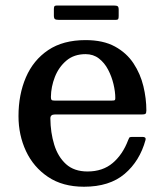

<svg xmlns="http://www.w3.org/2000/svg" viewBox="-20 -680 612 711"><path d="M48.5 -250Q48.5 -330 76 -393.8Q103.5 -457.5 158.5 -494.5Q213.5 -531.5 297 -531.5Q362 -531.5 405.5 -507.8Q449 -484 474.5 -445.2Q500 -406.5 511 -360.8Q522 -315 522 -271Q522 -261 518.5 -258.5Q515 -256 504 -256H182.5Q166.5 -256 166.5 -241.5Q167 -189 180.8 -144.2Q194.5 -99.5 224.5 -72.2Q254.5 -45 304 -45Q360.5 -45 397.5 -76.5Q434.5 -108 454.5 -161Q456.5 -166.5 458.5 -169.8Q460.5 -173 468.5 -173H508Q521.5 -173 519 -162Q497.5 -83.5 441.5 -36Q385.5 11.5 291 11.5Q212 11.5 158 -24.8Q104 -61 76.2 -120.5Q48.5 -180 48.5 -250ZM182.5 -307.5H393Q402.5 -307.5 404.8 -309Q407 -310.5 407 -316.5Q407 -340.5 400.2 -368.8Q393.5 -397 380.2 -422.2Q367 -447.5 346.2 -463.5Q325.5 -479.5 297 -479.5Q254 -479.5 225.8 -455.5Q197.5 -431.5 183.2 -395Q169 -358.5 168.5 -321Q168.5 -313 170.8 -310.2Q173 -307.5 182.5 -307.5ZM179.5 -622.5V-646Q179.5 -653 181.2 -656.2Q183 -659.5 189.5 -659.5H402.5Q412 -659.5 415.8 -656.8Q419.5 -654 419.5 -644V-621.5Q419.5 -613.5 418 -610Q416.5 -606.5 408.5 -606.5H197Q187.5 -606.5 183.5 -609.2Q179.5 -612 179.5 -622.5Z"/></svg>

Font: Besley* Medium
Style: Regular
Weight: 500
Designer: Owen Earl
Foundry: indestructible type*
Version: Version 3.000; ttfautohint (v1.8.3)